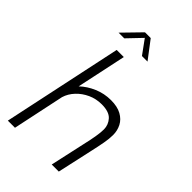

<svg xmlns="http://www.w3.org/2000/svg" viewBox="-286 -1082 1182 1182"><g transform="rotate(45 305.0 -491.0)"><path d="M28.5 0 194.5 -781.5H256.5L187.5 -457.5Q226 -494 278.2 -516.2Q330.5 -538.5 388.5 -538.5Q444.5 -538.5 480.2 -518.8Q516 -499 532.8 -466.5Q549.5 -434 549.5 -395.5Q549.5 -364 542.2 -323.5Q535 -283 521 -221.5L472 0H410.5L460.5 -227Q472 -276 478.5 -314.5Q485 -353 485 -380Q485 -420 457.8 -450Q430.5 -480 366.5 -480Q318 -480 276 -460.8Q234 -441.5 204 -409.5Q174 -377.5 162 -338L90.5 0ZM127.5 -865 241 -981.5H291L379.5 -865H331L264.5 -956.5L177 -865Z"/></g></svg>

Font: Epilogue Light
Style: Italic
Weight: 300
Italic angle: -12°
Designer: Tyler Finck
Foundry: Etcetera Type Co
Version: Version 2.111; ttfautohint (v1.8.3)